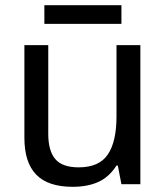

<svg xmlns="http://www.w3.org/2000/svg" viewBox="-20 -710 640 740"><path d="M74 -179V-536H166V-194Q166 -129 193 -97Q220 -65 283 -65Q362 -65 395.5 -114.5Q429 -164 429 -261V-536H521V0H448L434 -72H429Q401 -28 359.5 -9Q318 10 260 10Q165 10 119.5 -37Q74 -84 74 -179ZM151 -690H448V-618H151Z"/></svg>

Font: Noto Sans Mono UI
Style: Regular
Weight: 400
Monospace: yes
Designer: Monotype Design team
Foundry: Monotype Imaging Inc.
Version: Version 1.000